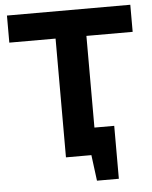

<svg xmlns="http://www.w3.org/2000/svg" viewBox="-56 -747 729 918"><g transform="rotate(-5 308.0 -288.0)"><path d="M234 -570H12V-700H604V-570H382V-130H477V124H372L356 0H234Z"/></g></svg>

Font: PT Sans Caption
Style: Bold
Weight: 700
Designer: A.Korolkova, O.Umpeleva, V.Yefimov
Foundry: ParaType Ltd
Version: Version 2.003W OFL